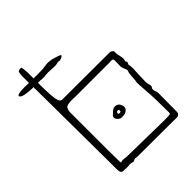

<svg xmlns="http://www.w3.org/2000/svg" viewBox="-239 -811 926 926"><g transform="rotate(-45 224.0 -348.0)"><path d="M72 1Q52 2 48.5 -7Q45 -16 45 -26V-70L41 -591H37Q-29 -593 -38 -607Q-47 -621 5 -622Q11 -622 13.5 -622Q16 -622 40 -621V-665Q40 -685 43 -692.5Q46 -700 64 -700Q67 -700 68.5 -690Q70 -680 70.5 -668.5Q71 -657 71 -654Q71 -637 71 -621Q85 -621 108.5 -621Q132 -621 138 -622Q164 -627 182 -625.5Q200 -624 222 -616Q242 -611 244.5 -605.5Q247 -600 222 -592Q212 -595 202.5 -592Q193 -589 183 -590Q156 -592 142.5 -592Q129 -592 123 -591Q117 -590 112.5 -589.5Q108 -589 98 -590Q94 -591 86.5 -591Q79 -591 71 -591Q71 -534 73.5 -504Q76 -474 81 -463Q86 -452 94 -451L422 -450Q428 -449 434 -443.5Q440 -438 438 -431Q438 -419 441.5 -405.5Q445 -392 445 -381Q445 -372 441 -367Q448 -360 446 -354Q444 -348 441 -342Q445 -338 444.5 -315.5Q444 -293 442.5 -267Q441 -241 441 -225Q441 -221 445 -206.5Q449 -192 444 -187Q437 -180 442 -165.5Q447 -151 447 -146Q447 -112 446.5 -82.5Q446 -53 446 -18Q446 -11 441 -5Q436 1 430 1Q424 2 419.5 1.5Q415 1 409 1L160 0Q154 0 148 -1.5Q142 -3 138 0Q130 6 122 3Q114 0 106 0Q96 2 87 1.5Q78 1 72 1ZM378 -32Q386 -32 394 -32.5Q402 -33 409 -33Q417 -33 417 -43Q417 -141 412.5 -194.5Q408 -248 409 -255Q411 -263 412 -277Q413 -291 414 -304Q415 -317 417 -320Q422 -327 416.5 -339Q411 -351 409 -359Q408 -363 408.5 -372.5Q409 -382 409 -407Q409 -414 403 -416Q396 -417 389.5 -416.5Q383 -416 377 -416H155Q142 -416 142 -416.5Q142 -417 129 -417Q95 -417 87.5 -407Q80 -397 80 -379Q80 -344 80 -298Q80 -252 80 -205.5Q80 -159 80 -120Q80 -81 81 -57.5Q82 -34 83 -35Q90 -40 106 -38Q122 -36 129 -36ZM244 -187Q234 -186 227.5 -190Q221 -194 215 -201Q207 -213 215 -224Q223 -232 232.5 -240Q242 -248 252 -248Q270 -248 277 -235.5Q284 -223 284 -216Q284 -204 273.5 -195.5Q263 -187 244 -187ZM246 -209Q256 -209 256 -216Q256 -218 255 -221.5Q254 -225 249 -225Q243 -225 239 -218Q238 -217 239 -212Q243 -208 246 -209Z"/></g></svg>

Font: Sankofa Display
Style: Regular
Weight: 400
Designer: Batsirai Madzonga
Foundry: Batsirai Madzonga
Version: Version 1.000; ttfautohint (v1.8.4.7-5d5b)